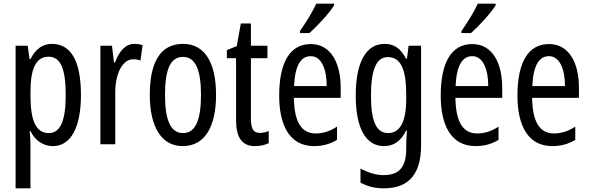

<svg xmlns="http://www.w3.org/2000/svg" viewBox="-20 -837 3214 1046"><path d="M263 -598C215 -598 175 -573 146 -515H141L131 -588H65V189H146V-51C146 -71 144 -95 142 -123H146C171 -71 216 -41 268 -41C366 -41 421 -143 421 -320C421 -505 366 -598 263 -598ZM245 -528C312 -528 338 -458 338 -319C338 -178 308 -112 246 -112C178 -112 146 -175 146 -316V-336C146 -468 178 -528 245 -528Z M711 -598C664 -598 629 -558 606 -496H601L590 -588H527V-51H608V-331C607 -436 648 -514 705 -514C720 -514 733 -512 745 -507L757 -591C741 -596 726 -598 711 -598Z M1157 -320C1157 -503 1091 -598 977 -598C853 -598 796 -497 796 -320C796 -152 856 -41 975 -41C1100 -41 1157 -153 1157 -320ZM879 -320C879 -458 908 -527 977 -527C1044 -527 1075 -458 1075 -320C1075 -181 1044 -112 977 -112C909 -112 879 -183 879 -320Z M1396 -113C1357 -113 1347 -140 1347 -194V-520H1437V-588H1347V-709H1292L1270 -586L1216 -564V-520H1266V-184C1266 -88 1298 -41 1369 -41C1399 -41 1423 -47 1444 -57V-123C1428 -117 1412 -113 1396 -113Z M1800 -808V-817H1703C1682 -772 1652 -722 1614 -668V-657H1666C1707 -693 1775 -766 1800 -808ZM1673 -597C1560 -597 1501 -498 1501 -316C1501 -160 1554 -41 1691 -41C1737 -41 1778 -52 1816 -75V-147C1776 -121 1739 -110 1700 -110C1621 -110 1583 -174 1581 -304H1836V-360C1836 -493 1783 -597 1673 -597ZM1673 -531C1733 -531 1760 -456 1760 -368H1582C1587 -479 1618 -531 1673 -531Z M2075 -598C1977 -598 1918 -503 1918 -317C1918 -136 1974 -41 2072 -41C2126 -41 2164 -69 2193 -126H2197C2194 -94 2193 -64 2193 -42V-26C2193 78 2151 117 2069 117C2029 117 1989 105 1944 81V158C1983 179 2022 189 2071 189C2213 189 2274 104 2274 -45V-588H2206L2197 -517H2192C2163 -574 2126 -598 2075 -598ZM2092 -526C2162 -526 2193 -463 2193 -321V-296C2193 -174 2159 -112 2095 -112C2031 -112 2001 -174 2001 -316C2001 -453 2029 -526 2092 -526Z M2680 -808V-817H2583C2562 -772 2532 -722 2494 -668V-657H2546C2587 -693 2655 -766 2680 -808ZM2553 -597C2440 -597 2381 -498 2381 -316C2381 -160 2434 -41 2571 -41C2617 -41 2658 -52 2696 -75V-147C2656 -121 2619 -110 2580 -110C2501 -110 2463 -174 2461 -304H2716V-360C2716 -493 2663 -597 2553 -597ZM2553 -531C2613 -531 2640 -456 2640 -368H2462C2467 -479 2498 -531 2553 -531Z M2971 -597C2858 -597 2799 -498 2799 -316C2799 -160 2852 -41 2989 -41C3035 -41 3076 -52 3114 -75V-147C3074 -121 3037 -110 2998 -110C2919 -110 2881 -174 2879 -304H3134V-360C3134 -493 3081 -597 2971 -597ZM2971 -531C3031 -531 3058 -456 3058 -368H2880C2885 -479 2916 -531 2971 -531Z"/></svg>

Font: Noto Sans Tamil UI ExtraCondensed
Style: Regular
Weight: 400
Width: 2
Designer: Jelle Bosma - Monotype Design Team
Foundry: Monotype Imaging Inc.
Version: Version 2.004